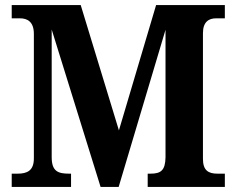

<svg xmlns="http://www.w3.org/2000/svg" viewBox="-20 -734 928 754"><path d="M26 0H259V-52H252C209 -52 183 -60 183 -117V-618L375 0H446L630 -617V-116C629 -65 612 -52 571 -52H560V0H863V-52H834C798 -52 777 -65 777 -110V-604C777 -649 801 -662 828 -662H863V-714H593L447 -222L297 -714H26V-662H59C87 -662 113 -649 113 -601V-112C113 -64 87 -52 49 -52H26Z"/></svg>

Font: Noto Serif Ethiopic SemiCondensed
Style: Bold
Weight: 700
Width: 4
Designer: Monotype Design Team
Foundry: Monotype Imaging Inc.
Version: Version 2.102